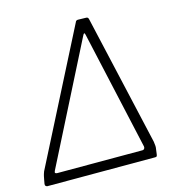

<svg xmlns="http://www.w3.org/2000/svg" viewBox="-110 -838 860 933"><g transform="rotate(-15 320.5 -371.5)"><path d="M3 -14 6 -31Q8 -42 10 -51.5Q12 -61 17 -74L353 -733Q355 -739 358.5 -741Q362 -743 366 -743L408 -742Q418 -742 420 -729L569 -75Q571 -61 571.5 -53Q572 -45 570 -35L567 -12Q566 -5 564 -2.5Q562 0 556 0H14Q10 0 6 -3.5Q2 -7 3 -14ZM77 -49H506Q511 -49 514.5 -53.5Q518 -58 517 -65L384 -661Q382 -672 378.5 -671Q375 -670 370 -659L68 -63Q64 -55 67 -52Q70 -49 77 -49Z"/></g></svg>

Font: Libre Franklin ExtraLight
Style: Italic
Weight: 250
Italic angle: -8°
Designer: Pablo Impallari, Rodrigo Fuenzalida, Nhung Nguyen
Foundry: Impallari Type
Version: Version 3.000